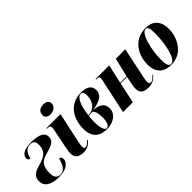

<svg xmlns="http://www.w3.org/2000/svg" viewBox="66 -1584 2405 2405"><g transform="rotate(-45 1268.5 -382.0)"><path d="M227 10C381 10 424 -63 424 -115C424 -143 410 -154 387 -154C363 -58 326 0 258 0C203 0 174 -33 174 -107C174 -220 210 -274 293 -300C416 -338 490 -349 490 -440C490 -495 450 -547 282 -547C134 -547 97 -490 97 -448C97 -427 107 -409 135 -409C150 -491 189 -537 260 -537C309 -537 331 -512 331 -464C331 -392 318 -323 189 -282C108 -258 8 -242 8 -130C8 -42 80 10 227 10Z M703 -622C758 -622 810 -652 810 -710C810 -757 771 -774 728 -774C675 -774 624 -752 624 -685C624 -641 659 -622 703 -622ZM658 10C735 10 773 -24 807 -64L800 -73C779 -49 748 -19 723 -19C702 -19 697 -34 696 -55C696 -78 700 -105 709 -145L793 -536H544L542 -526H555C593 -526 601 -517 601 -493C601 -473 597 -451 592 -428L548 -210C535 -147 532 -117 532 -99C532 -26 578 10 658 10Z M1072 10C1196 10 1281 -56 1281 -151C1281 -257 1185 -280 1108 -280C1246 -303 1324 -336 1324 -436C1324 -504 1270 -546 1171 -546C940 -546 864 -359 864 -201C864 -60 941 10 1072 10ZM1048 -280 1029 -278C1051 -447 1096 -536 1152 -536C1183 -536 1195 -513 1195 -470C1195 -403 1169 -293 1048 -280ZM1080 -1C1053 -1 1022 -34 1022 -177C1022 -192 1025 -248 1027 -268C1050 -269 1073 -272 1090 -275C1123 -268 1138 -200 1138 -135C1138 -46 1113 -1 1080 -1Z M1810 10C1901 10 1934 -34 1963 -66L1957 -72C1935 -48 1905 -15 1876 -15C1854 -15 1846 -30 1846 -58C1846 -86 1853 -116 1861 -154L1941 -536H1773L1714 -285H1600L1656 -536H1415L1413 -526H1427C1465 -526 1469 -514 1469 -497C1469 -481 1464 -462 1457 -429L1365 0H1539L1598 -275H1712L1690 -165C1685 -141 1682 -118 1682 -93C1682 -36 1711 10 1810 10Z M2211 10C2429 10 2509 -194 2509 -333C2509 -484 2419 -546 2312 -546C2083 -546 2002 -348 2002 -204C2002 -60 2084 10 2211 10ZM2218 0C2182 0 2165 -32 2165 -123C2165 -312 2225 -536 2302 -536C2337 -536 2347 -498 2347 -409C2347 -238 2301 0 2218 0Z"/></g></svg>

Font: Noto Serif Display Condensed Black
Style: Italic
Weight: 900
Width: 3
Italic angle: -12°
Designer: Monotype Design Team
Foundry: Monotype Imaging Inc.
Version: Version 2.009